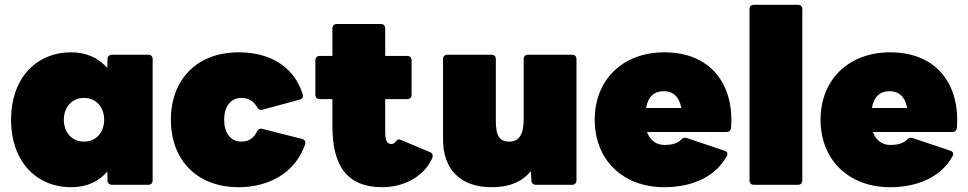

<svg xmlns="http://www.w3.org/2000/svg" viewBox="-20 -770 4034 800"><path d="M277 10C339 10 390 -12 427 -55L428 -18C428 -7 436 0 447 0H598C609 0 616 -7 616 -18V-524C616 -535 609 -542 598 -542H447C436 -542 428 -535 428 -524L427 -487C390 -529 339 -552 277 -552C128 -552 26 -441 26 -271C26 -101 128 10 277 10ZM330 -180C280 -180 246 -218 246 -271C246 -324 280 -362 330 -362C380 -362 414 -324 414 -271C414 -218 380 -180 330 -180Z M974 10C1098 10 1210 -48 1251 -168C1255 -180 1250 -188 1239 -191L1073 -233C1062 -236 1055 -231 1050 -221C1036 -190 1010 -180 986 -180C939 -180 914 -218 914 -271C914 -324 939 -362 986 -362C1011 -362 1035 -352 1051 -324C1056 -314 1064 -310 1074 -313L1229 -355C1240 -358 1245 -366 1241 -378C1202 -501 1095 -552 974 -552C800 -552 692 -438 692 -271C692 -104 800 10 974 10Z M1573 10C1651 10 1741 -25 1780 -109C1786 -122 1782 -132 1772 -136L1653 -186C1642 -191 1637 -190 1632 -184C1623 -172 1618 -170 1610 -170C1592 -170 1585 -185 1585 -221V-357H1677C1688 -357 1695 -364 1695 -375V-519C1695 -530 1688 -537 1677 -537H1585V-652C1585 -663 1578 -670 1567 -670H1383C1372 -670 1365 -663 1365 -652V-537H1312C1301 -537 1294 -530 1294 -519V-375C1294 -364 1301 -357 1312 -357H1365V-245C1365 -84 1422 10 1573 10Z M2028 10C2101 10 2154 -11 2192 -57L2194 -18C2195 -6 2202 0 2213 0H2364C2375 0 2382 -7 2382 -18V-524C2382 -535 2375 -542 2364 -542H2180C2169 -542 2162 -535 2162 -524V-274C2162 -213 2145 -180 2102 -180C2062 -180 2046 -202 2046 -267V-524C2046 -535 2039 -542 2028 -542H1844C1833 -542 1826 -535 1826 -524V-189C1826 -65 1898 10 2028 10Z M2748 10C2854 10 2957 -27 3008 -119C3014 -130 3010 -138 2999 -142L2841 -195C2831 -198 2824 -195 2817 -187C2802 -172 2777 -166 2750 -166C2715 -166 2689 -184 2676 -220H3007C3018 -220 3025 -226 3026 -237C3040 -420 2940 -552 2748 -552C2575 -552 2458 -438 2458 -271C2458 -104 2575 10 2748 10ZM2746 -390C2785 -390 2810 -367 2819 -320H2672C2680 -367 2705 -390 2746 -390Z M3305 0C3316 0 3323 -7 3323 -18V-732C3323 -743 3316 -750 3305 -750H3121C3110 -750 3103 -743 3103 -732V-18C3103 -7 3110 0 3121 0Z M3689 10C3795 10 3898 -27 3949 -119C3955 -130 3951 -138 3940 -142L3782 -195C3772 -198 3765 -195 3758 -187C3743 -172 3718 -166 3691 -166C3656 -166 3630 -184 3617 -220H3948C3959 -220 3966 -226 3967 -237C3981 -420 3881 -552 3689 -552C3516 -552 3399 -438 3399 -271C3399 -104 3516 10 3689 10ZM3687 -390C3726 -390 3751 -367 3760 -320H3613C3621 -367 3646 -390 3687 -390Z"/></svg>

Font: LINE Seed Sans TH Heavy
Style: Regular
Weight: 900
Designer: Dalton Maag Ltd | Thai characters by Cadson Demak Co.,Ltd.
Foundry: Dalton Maag Ltd
Version: Version 1.003